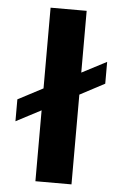

<svg xmlns="http://www.w3.org/2000/svg" viewBox="-53 -780 515 818"><g transform="rotate(5 204.5 -371.0)"><path d="M284.2 0H129.9V-303.2L22.9 -247.1V-340.8L129.9 -397V-742.2H284.2V-478L390.1 -533.2V-439.9L284.2 -383.8Z"/></g></svg>

Font: Montserrat-SemiBold
Style: Regular
Weight: 600
Designer: Julieta Ulanovsky
Foundry: Julieta Ulanovsky
Version: Version 6.001